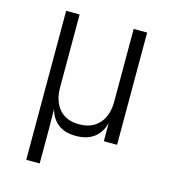

<svg xmlns="http://www.w3.org/2000/svg" viewBox="-109 -640 817 909"><g transform="rotate(15 300.0 -185.0)"><path d="M103 180V-550H169V-194Q169 -125 203.5 -86Q238 -47 300 -47Q363 -47 398.5 -86Q434 -125 434 -194V-550H500V0H435V-87H434Q423 -42 389 -16Q355 10 300 10Q245 10 212 -16Q179 -42 168 -87L169 8V180Z"/></g></svg>

Font: JetBrains Mono NL ExtraLight
Style: Regular
Weight: 200
Designer: Philipp Nurullin, Konstantin Bulenkov
Foundry: JetBrains
Version: Version 2.304; ttfautohint (v1.8.4.7-5d5b)